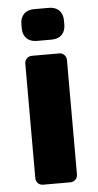

<svg xmlns="http://www.w3.org/2000/svg" viewBox="-52 -743 397 776"><g transform="rotate(-5 146.5 -355.0)"><path d="M60.1 -637.2V-653.8Q60.1 -679.7 75 -694.8Q89.8 -710 116.2 -710H176.8Q202.6 -710 217.8 -695.1Q232.9 -680.2 232.9 -653.8V-637.2Q232.9 -611.3 218 -596.2Q203.1 -581.1 176.8 -581.1H116.2Q90.3 -581.1 75.2 -596.2Q60.1 -611.3 60.1 -637.2ZM62 -29.8V-493.2Q62 -506.3 70.6 -514.6Q79.1 -522.9 91.8 -522.9H201.2Q214.4 -522.9 222.7 -514.4Q231 -505.9 231 -493.2V-29.8Q231 -16.6 222.4 -8.3Q213.9 0 201.2 0H91.8Q78.6 0 70.3 -8.3Q62 -16.6 62 -29.8Z"/></g></svg>

Font: Days One
Style: Regular
Weight: 400
Designer: Alexander Kalachev, Alexey Maslov, Jovanny Lemonad
Foundry: Alexander Kalachev, Alexey Maslov, Jovanny Lemonad
Version: Version 1.002